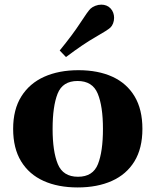

<svg xmlns="http://www.w3.org/2000/svg" viewBox="-20 -800 676 834"><path d="M37.1 -240.2Q37.1 -324.7 72.8 -381.3Q108.4 -438 172.1 -466.6Q235.8 -495.1 320.8 -495.1Q406.2 -495.1 468.5 -466.6Q530.8 -438 564.7 -381.3Q598.6 -324.7 598.6 -240.2Q598.6 -155.8 564 -99.1Q529.3 -42.5 466.1 -14.2Q402.8 14.2 317.4 14.2Q231.9 14.2 169.2 -14.2Q106.4 -42.5 71.8 -99.1Q37.1 -155.8 37.1 -240.2ZM208.5 -240.2Q208.5 -142.1 231.2 -87.2Q253.9 -32.2 318.8 -32.2Q383.8 -32.2 405.5 -87.2Q427.2 -142.1 427.2 -240.2Q427.2 -338.4 404.5 -393.3Q381.8 -448.2 316.9 -448.2Q252 -448.2 230.2 -393.1Q208.5 -337.9 208.5 -240.2ZM266.6 -552.2 239.3 -580.6Q295.9 -649.9 328.9 -700.7Q361.8 -751.5 373 -762.2Q380.9 -769.5 393.8 -774.7Q406.7 -779.8 420.4 -779.8Q431.6 -779.8 441.9 -775.9Q452.1 -772 460 -763.7Q468.3 -754.9 471.9 -744.4Q475.6 -733.9 475.6 -722.7Q475.6 -710 471.2 -698.5Q466.8 -687 459.5 -680.2Q448.2 -669.4 394.8 -638.9Q341.3 -608.4 266.6 -552.2Z"/></svg>

Font: Gelasio
Style: Regular
Weight: 400
Designer: Eben Sorkin
Foundry: Eben Sorkin
Version: Version 1.008